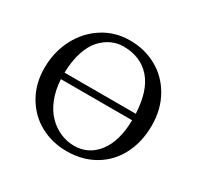

<svg xmlns="http://www.w3.org/2000/svg" viewBox="-145 -826 1030 1004"><g transform="rotate(30 370.5 -324.0)"><path d="M585.9 -301.8H155.8Q159.2 -237.8 179.9 -186Q200.7 -134.3 233.2 -101.6Q265.6 -68.8 305.7 -51.5Q345.7 -34.2 389.2 -34.2Q475.6 -34.2 529.8 -104.5Q584 -174.8 585.9 -301.8ZM585.4 -340.8Q579.1 -477.5 518.6 -545.7Q458 -613.8 355 -613.8Q317.9 -613.8 284.4 -598.6Q251 -583.5 221.9 -552.5Q192.9 -521.5 174.8 -467Q156.7 -412.6 155.3 -340.8ZM689 -329.1Q689 -230 649.2 -152.8Q609.4 -75.7 536.4 -33Q463.4 9.8 369.1 9.8Q282.7 9.8 210.9 -28.6Q139.2 -66.9 95.5 -140.6Q51.8 -214.4 51.8 -310.1Q51.8 -406.7 93.3 -486.6Q134.8 -566.4 207.3 -612.3Q279.8 -658.2 368.2 -658.2Q458 -658.2 530.8 -617.7Q603.5 -577.1 646.2 -501.7Q689 -426.3 689 -329.1Z"/></g></svg>

Font: Linux Biolinum
Style: Regular
Weight: 400
Designer: Philipp H. Poll
Foundry: Philipp H. Poll
Version: Version 0.6.4